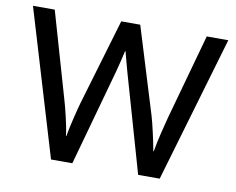

<svg xmlns="http://www.w3.org/2000/svg" viewBox="-71 -723 1002 816"><g transform="rotate(10 429.5 -315.0)"><path d="M102 -630 209 -259Q213 -247 217.5 -228.5Q222 -210 227 -189.5Q232 -169 236 -148.5Q240 -128 242 -110H244Q247 -128 251.5 -148.5Q256 -169 261 -189.5Q266 -210 270.5 -228Q275 -246 279 -259L389 -630H471L585 -259Q589 -246 593.5 -228Q598 -210 602.5 -190Q607 -170 611.5 -149Q616 -128 619 -110H621Q624 -129 628.5 -150Q633 -171 638 -191.5Q643 -212 647.5 -229.5Q652 -247 655 -259L758 -630H851L666 0H573L477 -335Q470 -360 463.5 -382Q457 -404 451.5 -424Q446 -444 440.5 -464.5Q435 -485 429 -508H427Q417 -463 405 -418Q393 -373 382 -335L289 0H197L8 -630Z"/></g></svg>

Font: Ek Mukta
Style: Regular
Weight: 400
Designer: Girish Dalvi and Yashodeep Gholap
Foundry: Ek Type
Version: Version 2.538;PS 1.001;hotconv 16.6.51;makeotf.lib2.5.65220;